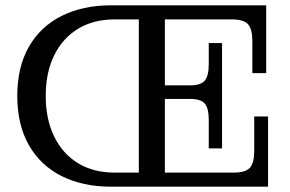

<svg xmlns="http://www.w3.org/2000/svg" viewBox="-20 -702 1091 722"><path d="M502 -53V-629H410Q332 -629 274 -594Q216 -559 184 -494.5Q152 -430 152 -341Q152 -253 184 -188Q216 -123 274 -88Q332 -53 410 -53ZM397 0Q291 0 211.5 -40Q132 -80 88.5 -156.5Q45 -233 45 -341Q45 -450 88.5 -526Q132 -602 211.5 -642Q291 -682 397 -682H981V-427H929V-547Q929 -593 912.5 -611Q896 -629 852 -629H600V-381H695Q735 -381 750 -399Q765 -417 765 -460V-540H815V-144H765V-251Q765 -295 750 -312.5Q735 -330 695 -330H600V-53H860Q903 -53 919.5 -71Q936 -89 936 -135V-264H988V0Z"/></svg>

Font: Montagu Slab 144pt
Style: Regular
Weight: 400
Designer: Florian Karsten
Foundry: Florian Karsten
Version: Version 1.000; ttfautohint (v1.8.3)